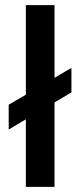

<svg xmlns="http://www.w3.org/2000/svg" viewBox="-20 -730 312 750"><path d="M81 0V-264L14 -224V-321L81 -360V-710H193V-426L259 -465V-369L193 -330V0Z"/></svg>

Font: Special Gothic Condensed Medium
Style: Regular
Weight: 500
Width: 3
Designer: Alistair McCready
Foundry: Monolith
Version: Version 1.000; ttfautohint (v1.8.4.7-5d5b)